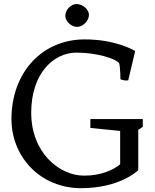

<svg xmlns="http://www.w3.org/2000/svg" viewBox="-20 -936 788 973"><path d="M38.1 -332.5C38.1 -139.2 186.5 17.6 390.1 17.6C591.3 17.6 680.7 -73.7 680.7 -73.7V-278.3L703.6 -293V-332.5H438V-287.6L588.9 -272.5V-103.5C555.2 -75.2 493.7 -45.9 405.8 -45.9C281.7 -45.9 138.2 -161.1 138.2 -364.7C138.2 -564.9 252 -669.4 367.7 -669.4C466.8 -669.4 566.4 -640.1 584 -615.2C590.3 -590.3 590.3 -534.7 590.3 -534.7C590.3 -534.7 606.9 -525.4 629.9 -528.8L665 -677.2C654.3 -684.1 561 -736.8 408.2 -736.3C191.9 -735.8 38.1 -567.4 38.1 -332.5ZM370.1 -799.8C403.3 -799.8 430.7 -833 430.7 -860.4C430.7 -890.1 396.5 -915.5 368.7 -915.5C336.4 -915.5 311 -883.3 311 -856C311 -826.2 342.8 -799.8 370.1 -799.8Z"/></svg>

Font: Trykker
Style: Regular
Weight: 400
Designer: Magnus Gaarde
Foundry: Magnus Gaarde
Version: Version 1.001